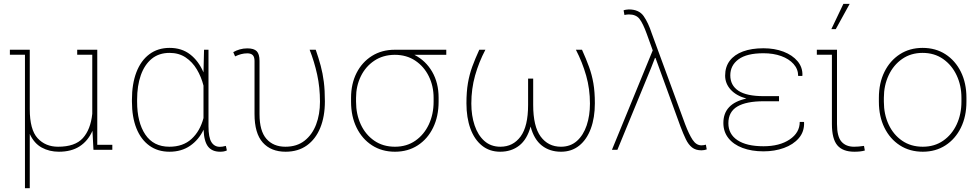

<svg xmlns="http://www.w3.org/2000/svg" viewBox="-20 -791 5175 1014"><path d="M111.8 203.1V-502H32.2V-528.3H111.8H137.2V-214.8Q137.2 -106 178.7 -61Q220.2 -16.1 286.6 -16.1Q376.5 -16.1 417.5 -61.5Q458.5 -106.9 467.3 -189.9V-502H387.7V-528.3H493.7V-26.4H573.2V0H473.6L468.3 -100.1Q444.8 -46.9 400.9 -18.3Q356.9 10.3 291 10.3Q240.7 10.3 200.4 -11.7Q160.2 -33.7 137.2 -83.5V203.1Z M875 10.3Q813 10.3 768.6 -22Q724.1 -54.2 700.4 -113.5Q676.8 -172.9 676.8 -254.4V-264.6Q676.8 -348.1 700.4 -409.7Q724.1 -471.2 768.8 -504.6Q813.5 -538.1 876 -538.1Q939.5 -538.1 984.1 -503.7Q1028.8 -469.2 1054.7 -408.7L1057.6 -528.3H1081.1V-124.5Q1081.1 -64.9 1096.7 -40.3Q1112.3 -15.6 1141.1 -15.6Q1148.9 -15.6 1154.5 -16.6Q1160.2 -17.6 1172.9 -20.5L1178.2 3.4Q1169.9 7.3 1161.4 8.8Q1152.8 10.3 1142.6 10.3Q1100.1 10.3 1078.9 -16.8Q1057.6 -43.9 1055.2 -106Q1029.8 -52.7 984.1 -21.2Q938.5 10.3 875 10.3ZM874.5 -16.1Q946.8 -16.1 991.7 -57.4Q1036.6 -98.6 1054.7 -167.5V-338.9Q1043 -385.3 1019.5 -424.6Q996.1 -463.9 960.2 -487.8Q924.3 -511.7 875.5 -511.7Q819.3 -511.7 781.2 -480.5Q743.2 -449.2 723.6 -393.6Q704.1 -337.9 704.1 -264.6V-254.4Q704.1 -145 747.3 -80.6Q790.5 -16.1 874.5 -16.1Z M1488.3 10.3Q1411.1 10.3 1367.7 -38.3Q1324.2 -86.9 1324.2 -189V-468.8Q1324.2 -490.7 1314.7 -500Q1305.2 -509.3 1286.1 -509.3Q1269 -509.3 1253.4 -505.1Q1237.8 -501 1221.7 -493.2L1211.9 -515.6Q1226.6 -524.4 1245.8 -530Q1265.1 -535.6 1286.1 -535.6Q1321.3 -535.6 1335.9 -520.5Q1350.6 -505.4 1350.6 -469.2V-188Q1350.6 -99.1 1387.2 -57.6Q1423.8 -16.1 1487.3 -16.1Q1547.9 -16.1 1588.4 -47.9Q1628.9 -79.6 1649.4 -133.3Q1669.9 -187 1669.9 -253.9Q1669.9 -329.1 1655 -397.2Q1640.1 -465.3 1615.2 -528.3H1647.5Q1663.1 -483.4 1673.8 -443.4Q1684.6 -403.3 1690.2 -358.6Q1695.8 -314 1695.8 -255.4Q1695.8 -175.8 1671.4 -116Q1647 -56.2 1600.6 -22.9Q1554.2 10.3 1488.3 10.3Z M2065.9 10.3Q1997.1 10.3 1944.8 -23.4Q1892.6 -57.1 1863.3 -116.7Q1834 -176.3 1834 -253.9V-274.4Q1834 -348.1 1863 -405.5Q1892.1 -462.9 1944.3 -495.6Q1996.6 -528.3 2064.9 -528.3H2336.9V-501.5H2168.5Q2228.5 -470.7 2262.5 -411.9Q2296.4 -353 2296.4 -275.4V-254.4Q2296.4 -176.3 2267.3 -116.7Q2238.3 -57.1 2186.3 -23.4Q2134.3 10.3 2065.9 10.3ZM2065.9 -16.1Q2127.9 -16.1 2173.8 -48.1Q2219.7 -80.1 2244.9 -134Q2270 -188 2270 -253.9V-274.4Q2270 -336.4 2244.6 -388.2Q2219.2 -439.9 2173.1 -470.7Q2127 -501.5 2064.5 -501.5Q2002.4 -501 1956.5 -470.2Q1910.6 -439.5 1885.5 -387.9Q1860.4 -336.4 1860.4 -274.4V-253.9Q1860.4 -187.5 1885.5 -133.5Q1910.6 -79.6 1956.8 -47.9Q2002.9 -16.1 2065.9 -16.1Z M2621.6 10.3Q2565.4 10.3 2525.4 -22Q2485.4 -54.2 2464.4 -111.8Q2443.4 -169.4 2443.4 -245.6Q2443.4 -306.2 2451.2 -351.8Q2459 -397.5 2474.1 -439Q2489.3 -480.5 2511.2 -528.3H2543.5Q2508.8 -462.4 2489 -392.1Q2469.2 -321.8 2469.2 -244.1Q2469.2 -180.7 2486.6 -128.9Q2503.9 -77.1 2538.1 -46.6Q2572.3 -16.1 2622.6 -16.1Q2689.5 -16.1 2729.2 -69.8Q2769 -123.5 2769 -236.8V-376H2795.9V-236.8Q2795.9 -123.5 2835.4 -69.8Q2875 -16.1 2942.4 -16.1Q2992.7 -16.1 3026.9 -46.6Q3061 -77.1 3078.4 -128.9Q3095.7 -180.7 3095.7 -244.1Q3095.7 -321.3 3075.7 -391.6Q3055.7 -461.9 3021.5 -528.3H3053.7Q3075.7 -479.5 3090.8 -438Q3106 -396.5 3113.8 -351.1Q3121.6 -305.7 3121.6 -245.6Q3121.6 -169.4 3100.3 -111.8Q3079.1 -54.2 3039.1 -22Q2999 10.3 2942.9 10.3Q2883.3 10.3 2841.8 -22.2Q2800.3 -54.7 2782.2 -122.6Q2763.7 -54.7 2722.2 -22.2Q2680.7 10.3 2621.6 10.3Z M3684.6 2.9Q3654.3 2.9 3635 -12.2Q3615.7 -27.3 3602.1 -55.7Q3588.4 -84 3573.7 -123L3441.9 -484.9H3439L3418.9 -433.1L3240.7 0H3211.9L3427.2 -524.9L3396 -611.3Q3375.5 -668 3357.2 -691.4Q3338.9 -714.8 3301.3 -714.8Q3297.4 -714.8 3289.3 -713.9Q3281.2 -712.9 3277.8 -711.9L3273.4 -736.3Q3277.3 -738.3 3285.9 -739.7Q3294.4 -741.2 3300.8 -741.2Q3354.5 -741.2 3379.2 -706.1Q3403.8 -670.9 3421.9 -615.2L3598.1 -135.7Q3618.7 -81.5 3637.9 -52.5Q3657.2 -23.4 3684.6 -23.4Q3688.5 -23.4 3696.3 -24.4Q3704.1 -25.4 3708 -26.9L3712.4 -2Q3708 0 3699.5 1.5Q3690.9 2.9 3684.6 2.9Z M4012.2 8.3Q3949.2 8.3 3901.4 -9.8Q3853.5 -27.8 3826.9 -61.5Q3800.3 -95.2 3800.3 -141.6Q3800.3 -244.1 3921.9 -270.5Q3867.7 -285.6 3838.6 -317.9Q3809.6 -350.1 3809.6 -391.6Q3809.6 -438 3834 -470.2Q3858.4 -502.4 3903.8 -519.3Q3949.2 -536.1 4012.2 -536.1Q4070.8 -536.1 4117.9 -518.1Q4165 -500 4192.1 -467.8Q4219.2 -435.5 4217.8 -393.1L4216.8 -390.1H4195.3Q4195.3 -425.8 4171.1 -452.9Q4147 -480 4105.7 -494.9Q4064.5 -509.8 4012.2 -509.8Q3923.8 -509.8 3880.4 -477.8Q3836.9 -445.8 3836.9 -393.1Q3836.9 -340.3 3879.6 -311.8Q3922.4 -283.2 4013.7 -283.2H4094.2V-256.3H4013.7Q3920.9 -256.3 3873.8 -228.3Q3826.7 -200.2 3826.7 -140.1Q3826.7 -82.5 3875 -50.5Q3923.3 -18.6 4012.2 -18.6Q4097.2 -18.6 4150.4 -54.4Q4203.6 -90.3 4203.6 -147H4225.6L4226.6 -144Q4228 -95.2 4198.7 -61.3Q4169.4 -27.3 4120.1 -9.5Q4070.8 8.3 4012.2 8.3Z M4492.2 10.3Q4430.7 10.3 4402.1 -23.7Q4373.5 -57.6 4373.5 -136.2V-502H4293.9V-528.3H4400.4V-136.2Q4400.4 -70.3 4423.8 -43.2Q4447.3 -16.1 4490.7 -16.1Q4503.9 -16.1 4514.2 -17.1Q4524.4 -18.1 4543 -20.5L4547.4 3.9Q4535.6 7.3 4521.7 8.8Q4507.8 10.3 4492.2 10.3ZM4370.6 -637.2 4434.1 -770.5H4467.3L4394 -637.2Z M4853.5 10.3Q4784.7 10.3 4732.4 -23.4Q4680.2 -57.1 4650.9 -116.7Q4621.6 -176.3 4621.6 -253.9V-274.4Q4621.6 -352.1 4650.9 -411.4Q4680.2 -470.7 4732.2 -504.4Q4784.2 -538.1 4852.5 -538.1Q4921.4 -538.1 4973.4 -504.4Q5025.4 -470.7 5054.7 -411.4Q5084 -352.1 5084 -274.4V-253.9Q5084 -176.3 5054.7 -116.7Q5025.4 -57.1 4973.4 -23.4Q4921.4 10.3 4853.5 10.3ZM4853.5 -16.1Q4915.5 -16.1 4961.4 -48.1Q5007.3 -80.1 5032.5 -134Q5057.6 -188 5057.6 -253.9V-274.4Q5057.6 -339.4 5032.2 -393.3Q5006.8 -447.3 4960.7 -479.5Q4914.6 -511.7 4852.5 -511.7Q4790.5 -511.7 4744.4 -479.5Q4698.2 -447.3 4673.1 -393.3Q4647.9 -339.4 4647.9 -274.4V-253.9Q4647.9 -187.5 4673.1 -133.5Q4698.2 -79.6 4744.4 -47.9Q4790.5 -16.1 4853.5 -16.1Z"/></svg>

Font: Roboto Slab LO Thin
Style: Regular
Weight: 250
Designer: Google
Version: Version 2.00;September 28, 2018;FontCreator 11.5.0.2427 64-b